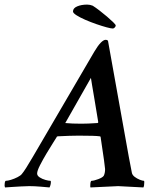

<svg xmlns="http://www.w3.org/2000/svg" viewBox="-32 -824 685 847"><path d="M-9.8 2.9Q-11.7 -2.9 -11.7 -3.9Q-11.7 -26.4 -5.9 -26.4Q2 -26.4 16.6 -30.8Q31.2 -35.2 45.4 -42.5Q59.6 -49.8 64.5 -56.6Q71.3 -64.5 83.5 -83.5Q95.7 -102.5 113.3 -132.8L383.8 -595.7Q415 -648.4 434.6 -648.4Q440.4 -648.4 444.3 -644.5L536.1 -132.8L549.8 -61.5Q551.8 -51.8 562 -43.9Q572.3 -36.1 584.5 -31.2Q596.7 -26.4 602.5 -26.4Q604.5 -26.4 604.5 -20.5Q604.5 -3.9 600.6 2.9L489.3 -2.9Q478.5 -2.9 367.2 2.9Q366.2 2 366.2 -2.9Q366.2 -26.4 372.1 -26.4Q381.8 -26.4 401.4 -33.7Q420.9 -41 425.8 -48.8Q431.6 -60.5 431.6 -78.1Q431.6 -83 426.8 -117.7Q421.9 -152.3 412.1 -217.8Q412.1 -222.7 407.2 -222.7Q389.6 -225.6 315.4 -225.6Q279.3 -225.6 223.6 -222.7Q218.8 -222.7 217.8 -218.8Q216.8 -216.8 203.6 -196.3Q190.4 -175.8 173.8 -147.9Q157.2 -120.1 144.5 -95.2Q131.8 -70.3 131.8 -58.6Q131.8 -48.8 143.1 -41.5Q154.3 -34.2 168.5 -30.3Q182.6 -26.4 190.4 -26.4Q192.4 -26.4 192.4 -21.5Q192.4 -8.8 186.5 2.9Q175.8 2 147.9 -0.5Q120.1 -2.9 96.7 -2.9Q81.1 -2.9 59.1 -1.5Q37.1 0 18.1 1Q-1 2 -9.8 2.9ZM327.1 -278.3Q355.5 -278.3 397.5 -281.2Q401.4 -281.2 401.4 -285.2L384.8 -385.7Q377.9 -425.8 374 -449.7Q370.1 -473.6 369.1 -480.5L255.9 -281.2Q285.2 -278.3 327.1 -278.3ZM465.8 -698.2Q458 -698.2 438 -703.6Q418 -709 392.6 -717.8Q367.2 -726.6 343.8 -736.8Q320.3 -747.1 305.2 -756.8Q290 -766.6 290 -773.4Q290 -788.1 308.6 -795.9Q327.1 -803.7 352.5 -803.7Q365.2 -803.7 377 -798.8Q389.6 -791 406.7 -777.8Q423.8 -764.6 440.4 -750.5Q457 -736.3 467.8 -725.6Q478.5 -714.8 478.5 -711.9Q478.5 -707 474.1 -702.6Q469.7 -698.2 465.8 -698.2Z"/></svg>

Font: Crimson Text SemiBold
Style: Italic
Weight: 600
Italic angle: -11°
Designer: Sebastian Kosch
Foundry: Sebastian Kosch
Version: Version 1.100; ttfautohint (v1.8.4)